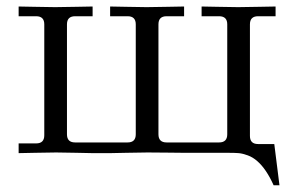

<svg xmlns="http://www.w3.org/2000/svg" viewBox="-20 -460 885 578"><path d="M36.1 1V-28.3H88.9Q113.3 -28.3 113.3 -52.7V-386.7Q113.3 -411.1 88.9 -411.1H36.1V-440.4Q37.6 -440.4 83.5 -439.5Q129.4 -438.5 146 -438.5Q162.6 -438.5 210 -439.5Q257.3 -440.4 258.8 -440.4V-411.1H206.1Q181.6 -411.1 181.6 -386.7V-55.7Q181.6 -31.2 206.1 -31.2H364.3Q388.7 -31.2 388.7 -55.7V-386.7Q388.7 -411.1 364.3 -411.1H311.5V-440.4Q313 -440.4 358.9 -439.5Q404.8 -438.5 421.4 -438.5Q438 -438.5 485.4 -439.5Q532.7 -440.4 534.2 -440.4V-411.1H481.4Q457 -411.1 457 -386.7V-55.7Q457 -31.2 481.4 -31.2H639.6Q664.1 -31.2 664.1 -55.7V-386.7Q664.1 -411.1 639.6 -411.1H586.9V-440.4Q588.4 -440.4 634.3 -439.5Q680.2 -438.5 696.8 -438.5Q713.4 -438.5 760.7 -439.5Q808.1 -440.4 809.6 -440.4V-411.1H756.8Q732.4 -411.1 732.4 -386.7V-50.8Q732.4 -26.4 756.8 -26.4H805.7L821.3 97.7H803.7Q781.7 48.8 754.9 25.4Q741.2 13.2 725.6 7.6Q710 2 698.7 1Q687.5 0 664.6 0H534.2Q532.7 0 486.8 -0.5Q440.9 -1 424.3 -1Q407.7 -1 360.4 0Q313 1 311.5 1H258.8Q257.3 1 211.4 0Q165.5 -1 148.9 -1Q132.3 -1 85 0Q37.6 1 36.1 1Z"/></svg>

Font: Theano Old Style
Style: Regular
Weight: 400
Designer: Alexey Kryukov
Version: Version 2.00